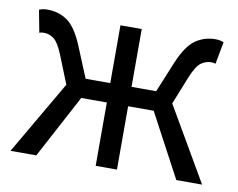

<svg xmlns="http://www.w3.org/2000/svg" viewBox="-61 -575 810 654"><g transform="rotate(10 344.0 -248.0)"><path d="M12.8 0 161 -254.7 122.2 -351.5Q105.8 -392 89.9 -403.9Q73.9 -415.7 55.8 -415.7Q50.8 -415.7 47.7 -415.4Q44.6 -415 39.6 -413L24.9 -490.1Q37 -495.6 53.8 -495.6Q92.7 -495.6 122.8 -474.6Q152.8 -453.6 177.6 -394.1L222.2 -286.1H307.4V-486.1H381V-286.1H466.2L510.7 -394.1Q535.9 -453.6 566.3 -474.6Q596.6 -495.6 634.6 -495.6Q651.4 -495.6 663.4 -490.1L648.8 -413Q644.8 -415 641.2 -415.4Q637.6 -415.7 632.6 -415.7Q615 -415.7 598.8 -403.9Q582.6 -392 566.1 -351.5L527.3 -254.7L675.5 0H586.3L469.4 -219.1H381V0H307.4V-219.1H218.9L102 0Z"/></g></svg>

Font: SourceSans3VF
Style: Regular
Weight: 200
Designer: Paul D. Hunt
Foundry: Adobe
Version: Version 3.052;hotconv 1.1.0;makeotfexe 2.6.0